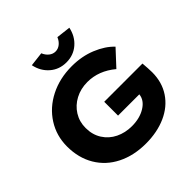

<svg xmlns="http://www.w3.org/2000/svg" viewBox="-237 -1104 1296 1296"><g transform="rotate(-45 411.0 -455.5)"><path d="M32 -353Q32 -455 84.5 -537.5Q137 -620 229.5 -667Q322 -714 438 -714Q533 -714 612.5 -681.5Q692 -649 740 -598L637 -487Q545 -564 437 -564Q373 -564 321 -536.5Q269 -509 239 -461Q209 -413 209 -353Q209 -288 240 -239.5Q271 -191 323.5 -165.5Q376 -140 439 -140Q515 -140 568 -173Q621 -206 626 -257H423V-389H788Q790 -366 791.5 -341.5Q793 -317 793 -301Q793 -206 746 -135.5Q699 -65 615 -27.5Q531 10 423 10Q308 10 219 -34.5Q130 -79 81 -161.5Q32 -244 32 -353ZM252 -909 354 -921Q365 -894 385.5 -877.5Q406 -861 431 -861Q456 -861 476.5 -877.5Q497 -894 508 -921L610 -909Q596 -841 547.5 -799Q499 -757 431 -757Q363 -757 314.5 -799Q266 -841 252 -909Z"/></g></svg>

Font: Lexend Exa HM Xlight
Style: Bold
Weight: 700
Designer: Bonnie Shaver-Troup, Thomas Jockin, Octavio Pardo
Foundry: Lexend
Version: Version 1.091